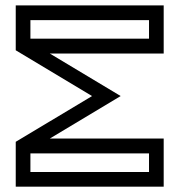

<svg xmlns="http://www.w3.org/2000/svg" viewBox="-20 -701 674 721"><path d="M594.7 0H39.1V-168.5L325.7 -340.3L39.1 -512.2V-680.7H594.7V-500H167L433.1 -340.3L167 -180.7H594.7ZM539.6 -55.2V-125H94.2V-55.2ZM539.6 -555.7V-625.5H94.2V-555.7Z"/></svg>

Font: X Company
Style: Regular
Weight: 400
Designer: GGBotNet
Foundry: GGBotNet
Version: 0.90